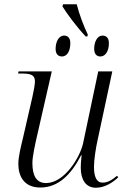

<svg xmlns="http://www.w3.org/2000/svg" viewBox="-20 -871 592 901"><path d="M382 -700H390L392 -709C372 -750 352 -804 340 -851H276L273 -841C294 -806 344 -740 382 -700ZM271 -606C294 -606 310 -630 310 -668C310 -693 298 -704 281 -704C255 -704 241 -674 241 -642C241 -617 253 -606 271 -606ZM451 -606C474 -606 491 -630 491 -668C491 -693 479 -704 461 -704C436 -704 422 -674 422 -642C422 -617 434 -606 451 -606ZM430 10C473 10 511 -16 535 -39L529 -46C506 -27 487 -14 461 -14C433 -14 421 -42 421 -88C421 -121 430 -178 437 -209L507 -536H441L370 -199C356 -134 283 -12 196 -12C151 -12 132 -46 132 -107C132 -136 145 -195 154 -234L223 -536H67L65 -526H79C122 -526 144 -521 144 -489C144 -476 138 -441 132 -416L87 -220C78 -183 66 -135 66 -102C66 -43 94 9 169 9C253 9 313 -50 361 -143H363C360 -117 359 -97 359 -84C359 -29 382 10 430 10Z"/></svg>

Font: Noto Serif Display Light
Style: Italic
Weight: 300
Italic angle: -12°
Designer: Monotype Design Team
Foundry: Monotype Imaging Inc.
Version: Version 2.009